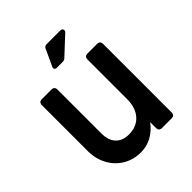

<svg xmlns="http://www.w3.org/2000/svg" viewBox="-213 -899 1044 1044"><g transform="rotate(-45 309.0 -376.5)"><path d="M66 -197V-552Q66 -561 72 -567Q78 -573 87 -573H165Q174 -573 180 -567Q186 -561 186 -552V-212Q186 -159 213 -130.5Q240 -102 289 -102Q348 -102 382.5 -140.5Q417 -179 417 -246V-552Q417 -561 423 -567Q429 -573 438 -573H516Q525 -573 531 -567Q537 -561 537 -552V-21Q537 -12 531 -6Q525 0 516 0H438Q429 0 423 -6Q417 -12 417 -21V-68Q389 -30 350.5 -8.5Q312 13 266 13Q209 13 163.5 -14Q118 -41 92 -89Q66 -137 66 -197ZM253 -656 298 -753Q300 -759 306 -762.5Q312 -766 318 -766H426Q433 -766 437 -761.5Q441 -757 441 -751Q441 -745 436 -740L333 -644Q325 -636 312 -636H266Q258 -636 253.5 -642Q249 -648 253 -656Z"/></g></svg>

Font: Miriam Libre
Style: Bold
Weight: 700
Designer: Michal Sahar
Foundry: Hagilda
Version: Version 1.001